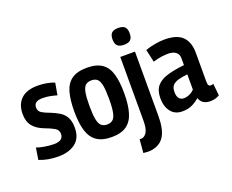

<svg xmlns="http://www.w3.org/2000/svg" viewBox="-146 -1003 1768 1461"><g transform="rotate(-20 738.0 -272.5)"><path d="M15 -18 30 -113Q56 -103 96 -96.5Q136 -90 169 -90Q245 -90 245 -146Q245 -178 215.5 -195Q186 -212 137 -230Q82 -251 52 -288Q22 -325 22 -386Q22 -465 68 -508Q114 -551 202 -551Q240 -551 275.5 -544.5Q311 -538 337 -527L320 -430Q293 -438 265 -443.5Q237 -449 204 -449Q135 -449 135 -398Q135 -368 159.5 -353Q184 -338 226 -323Q264 -308 294 -289.5Q324 -271 342 -239Q360 -207 360 -154Q360 -70 307 -30Q254 10 170 10Q83 10 15 -18Z M398 -271Q398 -363 415.5 -425.5Q433 -488 477.5 -519.5Q522 -551 601 -551Q679 -551 723.5 -519.5Q768 -488 785.5 -425.5Q803 -363 803 -271Q803 -178 784.5 -115.5Q766 -53 722 -21.5Q678 10 601 10Q524 10 479.5 -21.5Q435 -53 416.5 -115.5Q398 -178 398 -271ZM521 -271Q521 -199 529 -160.5Q537 -122 554.5 -107Q572 -92 601 -92Q629 -92 646.5 -107Q664 -122 672 -160.5Q680 -199 680 -271Q680 -342 672.5 -380.5Q665 -419 647.5 -434Q630 -449 601 -449Q571 -449 553.5 -434Q536 -419 528.5 -380.5Q521 -342 521 -271Z M929 -618Q893 -618 876 -634Q859 -650 859 -686Q859 -722 875.5 -738Q892 -754 929 -754Q965 -754 981.5 -738Q998 -722 998 -686Q998 -650 981.5 -634Q965 -618 929 -618ZM988 -541V-17Q988 84 956 139.5Q924 195 851 207Q820 211 784 206L793 98Q808 99 820 96Q845 85 857 56.5Q869 28 869 -25V-541Z M1048 -140Q1048 -203 1077 -238Q1106 -273 1162.5 -290.5Q1219 -308 1303 -317V-373Q1303 -406 1280 -423Q1257 -440 1218 -440Q1196 -440 1165 -436Q1134 -432 1096 -420L1073 -523Q1110 -536 1152 -543.5Q1194 -551 1229 -551Q1330 -551 1375 -505.5Q1420 -460 1420 -375V-142Q1420 -118 1426 -110Q1432 -102 1442 -102Q1447 -102 1452.5 -103Q1458 -104 1464 -107L1474 -10Q1459 -1 1441 4.5Q1423 10 1399 10Q1332 10 1313 -46Q1284 -21 1251.5 -5.5Q1219 10 1173 10Q1113 10 1080.5 -32Q1048 -74 1048 -140ZM1165 -150Q1165 -114 1179 -97Q1193 -80 1217 -80Q1240 -80 1263.5 -90.5Q1287 -101 1303 -119V-242Q1262 -238 1230.5 -229.5Q1199 -221 1182 -203Q1165 -185 1165 -150Z"/></g></svg>

Font: Georama Semi Condensed SemiBold
Style: Regular
Weight: 600
Width: 4
Designer: Jean-Baptiste Levee
Foundry: Production Type
Version: Version 1.000